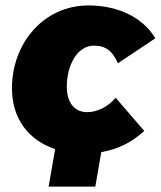

<svg xmlns="http://www.w3.org/2000/svg" viewBox="-20 -551 593 707"><path d="M159 136H331L353 9C414 -1 466 -27 511 -69L406 -191C378 -158 338 -138 301 -138C260 -138 226 -166 226 -232C226 -310 264 -383 326 -383C369 -383 395 -363 414 -318L552 -410C501 -495 402 -531 307 -531C137 -531 24 -388 24 -226C24 -115 84 -35 183 -2Z"/></svg>

Font: Fixel Display 20240404 Black
Style: Italic
Weight: 900
Italic angle: -10°
Designer: AlfaBravo + MacPaw
Foundry: Kyrylo Tkachov, Marchela Mozhyna, Serhii Makarenko, Maria Weinstein, Zakhar Kryvoshyya
Version: Version 1.211;Glyphs 3.2 (3225)